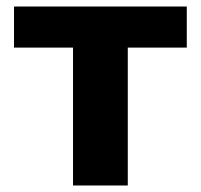

<svg xmlns="http://www.w3.org/2000/svg" viewBox="-20 -569 616 589"><path d="M553 -423H372V0H204V-423H23V-549H553Z"/></svg>

Font: Noto Sans ExtraBold
Style: Regular
Weight: 800
Designer: Monotype Design Team
Foundry: Monotype Imaging Inc.
Version: Version 2.007